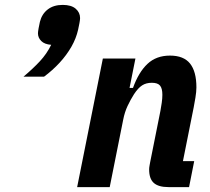

<svg xmlns="http://www.w3.org/2000/svg" viewBox="-20 -764 858 784"><path d="M236 -744Q271 -744 289 -728.5Q307 -713 307 -690Q307 -684 304.5 -670Q302 -656 299 -643Q291 -607 271.5 -573Q252 -539 223.5 -508Q195 -477 160 -451H76Q114 -483 142.5 -513.5Q171 -544 189 -581Q162 -583 148.5 -596.5Q135 -610 135 -628Q135 -634 137.5 -648Q140 -662 143 -675Q151 -707 175 -725.5Q199 -744 236 -744ZM428 0H295L400 -525H533L509 -405H523Q546 -469 582 -503Q618 -537 674 -537Q730 -537 756 -504.5Q782 -472 782 -407Q782 -390 778 -365.5Q774 -341 771 -326L727 -106H773L752 0H668Q627 0 608 -17Q589 -34 589 -72Q589 -79 590.5 -87Q592 -95 593 -101L635 -311Q638 -327 640.5 -344.5Q643 -362 643 -377Q643 -403 633.5 -414.5Q624 -426 600 -426Q577 -426 560.5 -415.5Q544 -405 527 -379Q513 -357 501 -331.5Q489 -306 483 -275Z"/></svg>

Font: IBM Plex Sans Condensed
Style: Bold Italic
Weight: 700
Width: 3
Italic angle: -11.31°
Designer: Mike Abbink, Paul van der Laan, Pieter van Rosmalen
Foundry: Bold Monday
Version: Version 3.201